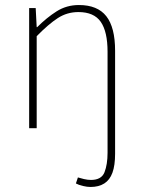

<svg xmlns="http://www.w3.org/2000/svg" viewBox="-20 -510 566 764"><path d="M340 234Q327 234 310 230Q293 226 282 220L290 196Q299 199 314 202.5Q329 206 342 206Q384 206 396 175Q408 144 408 98V-304Q408 -384 381 -423Q354 -462 292 -462Q247 -462 210 -438Q173 -414 126 -366V0H96V-478H122L126 -402H128Q166 -440 205.5 -465Q245 -490 294 -490Q368 -490 403 -445.5Q438 -401 438 -308V102Q438 148 427.5 177Q417 206 395 220Q373 234 340 234Z"/></svg>

Font: Source Sans Variable
Style: Regular
Weight: 200
Designer: Paul D. Hunt
Foundry: Adobe Systems Incorporated
Version: Version 3.006;hotconv 1.0.111;makeotfexe 2.5.65597